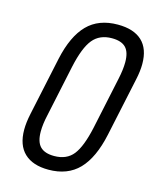

<svg xmlns="http://www.w3.org/2000/svg" viewBox="-108 -776 708 862"><g transform="rotate(15 246.0 -345.0)"><path d="M48 -136Q48 -169 57 -211L115 -483Q139 -593 191.5 -646.5Q244 -700 333 -700Q407 -700 445.5 -664Q484 -628 484 -557Q484 -524 475 -483L417 -211Q393 -99 340.5 -44.5Q288 10 199 10Q126 10 87 -27Q48 -64 48 -136ZM347 -225 398 -465Q408 -511 408 -545Q408 -592 387.5 -613Q367 -634 323 -634Q266 -634 234.5 -595.5Q203 -557 183 -465L132 -225Q122 -181 122 -147Q122 -99 143 -77.5Q164 -56 208 -56Q266 -56 296.5 -94.5Q327 -133 347 -225Z"/></g></svg>

Font: D-DIN
Style: DIN-Italic
Weight: 400
Italic angle: -12°
Designer: Charles Nix
Foundry: Datto Inc.
Version: Version 1.00